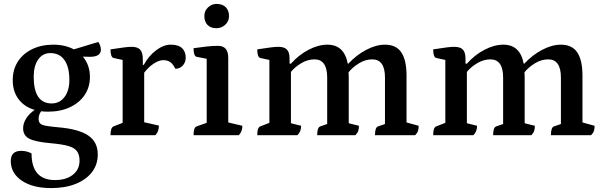

<svg xmlns="http://www.w3.org/2000/svg" viewBox="-20 -690 3085 980"><path d="M225 -120Q207 -120 190 -122Q177 -104 177 -84Q177 -69 184.5 -60.5Q192 -52 214 -48Q236 -44 280 -40Q383 -31 431 2Q479 35 479 98Q479 150 449.5 188.5Q420 227 366.5 248.5Q313 270 241 270Q147 270 91 232Q35 194 35 132Q35 80 88 80Q117 80 141 93Q141 229 261 229Q318 229 352 202Q386 175 386 130Q386 100 373 82Q360 64 328 55Q296 46 239 41Q159 34 128.5 17.5Q98 1 98 -35Q98 -61 114 -86Q130 -111 157 -129Q105 -144 75 -183.5Q45 -223 45 -281Q45 -335 71 -375.5Q97 -416 144 -439Q191 -462 252 -462Q312 -462 357 -438L482 -476Q488 -467 491.5 -456Q495 -445 495 -437Q495 -400 439 -400Q422 -400 403 -401Q439 -358 439 -297Q439 -245 412 -205Q385 -165 336.5 -142.5Q288 -120 225 -120ZM244 -162Q284 -162 309 -194.5Q334 -227 334 -282Q334 -348 309 -383.5Q284 -419 237 -419Q198 -419 175 -386.5Q152 -354 152 -298Q152 -162 244 -162Z M544 0Q544 -39 560 -45L606 -63V-384L560 -394Q544 -398 544 -438Q590 -445 613 -448Q636 -451 652 -451Q682 -451 695.5 -436.5Q709 -422 709 -387V-359H714Q739 -405 777 -433.5Q815 -462 851 -462Q891 -462 909.5 -444Q928 -426 928 -396Q928 -372 913 -355.5Q898 -339 875 -339Q862 -365 847.5 -374Q833 -383 814 -383Q791 -383 764 -365Q737 -347 716 -319V-66L791 -49Q791 -18 773 0Z M968 0Q968 -40 984 -45L1035 -63V-390L984 -400Q968 -403 968 -444Q1005 -449 1034 -452.5Q1063 -456 1093 -456Q1145 -456 1145 -395V-65L1217 -48Q1217 -18 1199 0ZM1085 -546Q1055 -546 1039 -563Q1023 -580 1023 -608Q1023 -635 1042 -652.5Q1061 -670 1085 -670Q1116 -670 1132.5 -653Q1149 -636 1149 -608Q1149 -581 1129.5 -563.5Q1110 -546 1085 -546Z M1293 0Q1293 -40 1309 -45L1355 -63V-384L1309 -394Q1293 -398 1293 -438Q1338 -445 1361.5 -448Q1385 -451 1401 -451Q1431 -451 1444.5 -437Q1458 -423 1458 -391V-365H1465Q1505 -410 1555 -436Q1605 -462 1651 -462Q1737 -462 1755 -365H1758Q1800 -410 1850 -436Q1900 -462 1945 -462Q2002 -462 2028.5 -422.5Q2055 -383 2055 -304V-65L2117 -48Q2117 -31 2113 -20.5Q2109 -10 2099 0H1894Q1894 -40 1910 -45L1945 -57V-294Q1945 -387 1880 -387Q1845 -387 1812.5 -367Q1780 -347 1759 -321Q1760 -313 1760 -304V-61L1812 -48Q1812 -31 1808 -20.5Q1804 -10 1794 0H1599Q1599 -40 1615 -45L1650 -57V-294Q1650 -387 1585 -387Q1550 -387 1517 -367Q1484 -347 1465 -323V-61L1517 -48Q1517 -18 1498 0Z M2191 0Q2191 -40 2207 -45L2253 -63V-384L2207 -394Q2191 -398 2191 -438Q2236 -445 2259.5 -448Q2283 -451 2299 -451Q2329 -451 2342.5 -437Q2356 -423 2356 -391V-365H2363Q2403 -410 2453 -436Q2503 -462 2549 -462Q2635 -462 2653 -365H2656Q2698 -410 2748 -436Q2798 -462 2843 -462Q2900 -462 2926.5 -422.5Q2953 -383 2953 -304V-65L3015 -48Q3015 -31 3011 -20.5Q3007 -10 2997 0H2792Q2792 -40 2808 -45L2843 -57V-294Q2843 -387 2778 -387Q2743 -387 2710.5 -367Q2678 -347 2657 -321Q2658 -313 2658 -304V-61L2710 -48Q2710 -31 2706 -20.5Q2702 -10 2692 0H2497Q2497 -40 2513 -45L2548 -57V-294Q2548 -387 2483 -387Q2448 -387 2415 -367Q2382 -347 2363 -323V-61L2415 -48Q2415 -18 2396 0Z"/></svg>

Font: Petrona SemiBold
Style: Regular
Weight: 600
Designer: Ringo R. Seeber
Foundry: Ringo R. Seeber
Version: Version 2.001; ttfautohint (v1.8.3)